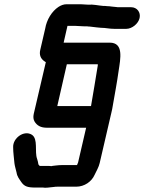

<svg xmlns="http://www.w3.org/2000/svg" viewBox="-20 -651 679 905"><path d="M598 -617H542C536 -617 532 -617 527 -618L507 -620C500 -621 493 -622 485 -622C479 -623 473 -623 467 -623C442 -625 421 -631 395 -629C382 -629 373 -631 360 -631H294C280 -631 267 -626 255 -618C225 -598 200 -559 193 -516L170 -417C164 -393 171 -374 191 -361C193 -360 195 -359 196 -358L139 -114C136 -100 137 -88 143 -78C154 -60 171 -49 200 -49H386L348 115L343 127H275C264 127 253 128 244 129L227 131C225 132 223 132 221 132C214 131 208 131 201 131H167L161 124C160 116 158 107 155 98C142 64 161 4 130 -16C93 -39 40 0 42 43C42 70 46 92 48 118C49 129 55 149 58 162C61 182 71 193 81 208C95 228 111 233 146 233H177C181 233 186 233 192 234C201 234 209 233 217 232L236 230C239 229 244 229 251 229H339C378 229 412 205 426 173C434 156 446 136 450 117L505 -120C508 -131 510 -143 512 -155C521 -207 532 -265 539 -316C548 -376 564 -450 497 -450H280L298 -529H336C348 -529 361 -527 375 -527H391C393 -526 396 -526 401 -526C414 -525 422 -523 435 -522L456 -520C479 -520 494 -515 519 -515H575C602 -515 632 -539 638 -566C644 -593 626 -617 598 -617ZM409 -151H250L295 -348H441C441 -344 441 -340 440 -337C431 -278 419 -212 409 -151Z"/></svg>

Font: Electronic
Style: UltBlkIt
Weight: 500
Version: Version 1.011